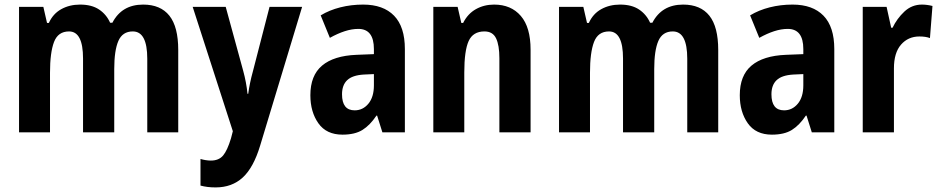

<svg xmlns="http://www.w3.org/2000/svg" viewBox="-20 -577 4097 837"><path d="M604 -557Q680 -557 718.5 -508.5Q757 -460 757 -359V0H622V-321Q622 -440 559 -440Q514 -440 496 -398.5Q478 -357 478 -276V0H342V-322Q342 -440 281 -440Q233 -440 215.5 -394Q198 -348 198 -260V0H63V-547H169L185 -477H193Q211 -517 247 -537Q283 -557 329 -557Q380 -557 412 -535.5Q444 -514 460 -478H470Q511 -557 604 -557Z M820 -547H964L1040 -269Q1054 -218 1059 -168H1062Q1065 -190 1070 -214.5Q1075 -239 1083 -268L1155 -547H1297L1114 58Q1085 154 1038 197Q991 240 920 240Q901 240 885 238Q869 236 854 232V116Q864 119 876 121Q888 123 899 123Q934 123 952.5 101Q971 79 987 26L995 -5Z M1563 -557Q1651 -557 1698 -508.5Q1745 -460 1745 -363V0H1647L1624 -73H1621Q1593 -31 1560 -10.5Q1527 10 1473 10Q1403 10 1368 -39.5Q1333 -89 1333 -162Q1333 -248 1384 -291Q1435 -334 1534 -338L1610 -341V-363Q1610 -451 1542 -451Q1514 -451 1483 -441Q1452 -431 1418 -412L1378 -510Q1416 -533 1463.5 -545Q1511 -557 1563 -557ZM1566 -252Q1516 -249 1493.5 -227.5Q1471 -206 1471 -166Q1471 -96 1526 -96Q1562 -96 1586 -125Q1610 -154 1610 -205V-254Z M2134 -557Q2208 -557 2250.5 -507.5Q2293 -458 2293 -360V0H2157V-323Q2157 -380 2142.5 -410Q2128 -440 2092 -440Q2042 -440 2023 -398Q2004 -356 2004 -261V0H1869V-547H1975L1991 -477H1999Q2019 -517 2054.5 -537Q2090 -557 2134 -557Z M2958 -557Q3034 -557 3072.5 -508.5Q3111 -460 3111 -359V0H2976V-321Q2976 -440 2913 -440Q2868 -440 2850 -398.5Q2832 -357 2832 -276V0H2696V-322Q2696 -440 2635 -440Q2587 -440 2569.5 -394Q2552 -348 2552 -260V0H2417V-547H2523L2539 -477H2547Q2565 -517 2601 -537Q2637 -557 2683 -557Q2734 -557 2766 -535.5Q2798 -514 2814 -478H2824Q2865 -557 2958 -557Z M3435 -557Q3523 -557 3570 -508.5Q3617 -460 3617 -363V0H3519L3496 -73H3493Q3465 -31 3432 -10.5Q3399 10 3345 10Q3275 10 3240 -39.5Q3205 -89 3205 -162Q3205 -248 3256 -291Q3307 -334 3406 -338L3482 -341V-363Q3482 -451 3414 -451Q3386 -451 3355 -441Q3324 -431 3290 -412L3250 -510Q3288 -533 3335.5 -545Q3383 -557 3435 -557ZM3438 -252Q3388 -249 3365.5 -227.5Q3343 -206 3343 -166Q3343 -96 3398 -96Q3434 -96 3458 -125Q3482 -154 3482 -205V-254Z M3999 -557Q4021 -557 4045 -551L4034 -411Q4016 -418 3988 -418Q3939 -418 3908 -382.5Q3877 -347 3877 -279V0H3741V-547H3845L3865 -456H3871Q3890 -496 3922.5 -526.5Q3955 -557 3999 -557Z"/></svg>

Font: Noto Sans Thai Cond
Style: Bold
Weight: 700
Width: 3
Designer: Monotype Design Team
Foundry: Monotype Imaging Inc.
Version: Version 2.002; ttfautohint (v1.8.4.7-5d5b)